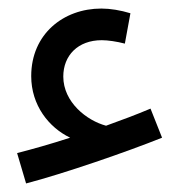

<svg xmlns="http://www.w3.org/2000/svg" viewBox="-20 -523 431 449"><path d="M41 -94C129 -117 277 -168 359 -201L332 -269C299 -255 264 -242 228 -229C183 -241 128 -284 128 -344C128 -393 162 -429 218 -429C232 -429 253 -426 272 -421L285 -492C262 -499 238 -503 217 -503C128 -503 53 -443 53 -345C53 -277 94 -225 144 -201C98 -186 55 -174 20 -165Z"/></svg>

Font: Noto Sans Arabic SemCond
Style: Regular
Weight: 400
Width: 4
Designer: Monotype Design Team, Nadine Chahine, Nizar Qandah and Khaled Hosny
Foundry: Monotype Imaging Inc.
Version: Version 2.012